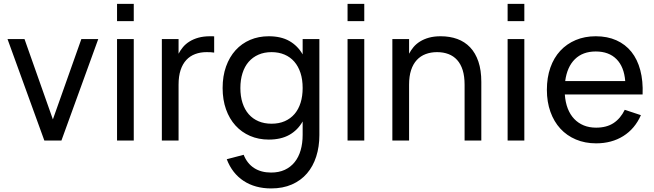

<svg xmlns="http://www.w3.org/2000/svg" viewBox="-20 -748 3482 1022"><path d="M216 0 20 -540H110.5L261.5 -112.5L413 -540H503L307 0Z M603 -635.5V-727.5H692V-635.5ZM603 0V-540H692V0Z M1120 -468Q1111.5 -469.5 1101.5 -470Q1091.5 -470.5 1079.5 -470.5Q1046.5 -470.5 1019 -460.2Q991.5 -450 971.8 -428.8Q952 -407.5 941.2 -374.8Q930.5 -342 930.5 -297V0H841.5V-540H930.5V-462Q940 -480.5 954.2 -497.5Q968.5 -514.5 989 -527.2Q1009.5 -540 1036.5 -547.5Q1063.5 -555 1098.5 -555Q1104 -555 1109.2 -555Q1114.5 -555 1120 -554.5Z M1410.5 -555Q1476 -555 1520.2 -529.8Q1564.5 -504.5 1591 -458.5V-540H1680V-29Q1680 33 1663.2 85.2Q1646.5 137.5 1614 175.2Q1581.5 213 1533.5 234Q1485.5 255 1423 255Q1381 255 1344.2 245Q1307.5 235 1277.2 215.2Q1247 195.5 1224.2 166.5Q1201.5 137.5 1187 99.5L1277 76Q1295.5 122.5 1332.8 146.5Q1370 170.5 1423 170.5Q1464.5 170.5 1495.8 156Q1527 141.5 1548.2 115.2Q1569.5 89 1580.2 52Q1591 15 1591 -30V-101.5Q1564.5 -55 1520 -30Q1475.5 -5 1410.5 -5Q1356.5 -5 1311.2 -24.5Q1266 -44 1233.5 -79.8Q1201 -115.5 1183 -166.2Q1165 -217 1165 -279.5Q1165 -343 1183.2 -394Q1201.5 -445 1234 -480.8Q1266.5 -516.5 1311.5 -535.8Q1356.5 -555 1410.5 -555ZM1425.5 -89.5Q1465 -89.5 1495.8 -103Q1526.5 -116.5 1547.8 -141.2Q1569 -166 1580 -201Q1591 -236 1591 -279.5Q1591 -324.5 1579.5 -359.8Q1568 -395 1546.5 -419.8Q1525 -444.5 1494.2 -457.5Q1463.5 -470.5 1425.5 -470.5Q1386.5 -470.5 1355.8 -457Q1325 -443.5 1303.5 -418.8Q1282 -394 1270.8 -358.5Q1259.5 -323 1259.5 -279.5Q1259.5 -235 1271 -199.8Q1282.5 -164.5 1304 -140Q1325.5 -115.5 1356.2 -102.5Q1387 -89.5 1425.5 -89.5Z M1830 -635.5V-727.5H1919V-635.5ZM1830 0V-540H1919V0Z M2453 -297Q2453 -342 2442.8 -374.8Q2432.5 -407.5 2413.2 -428.8Q2394 -450 2367 -460.2Q2340 -470.5 2306.5 -470.5Q2273.5 -470.5 2246 -460.2Q2218.5 -450 2198.8 -428.8Q2179 -407.5 2168.2 -374.8Q2157.5 -342 2157.5 -297V0H2068.5V-540H2157.5V-462Q2167 -480.5 2181.2 -497.5Q2195.5 -514.5 2216 -527.2Q2236.5 -540 2263.5 -547.5Q2290.5 -555 2325.5 -555Q2374.5 -555 2414.2 -540.5Q2454 -526 2482.5 -496Q2511 -466 2526.5 -420.2Q2542 -374.5 2542 -312V0H2453Z M2682 -635.5V-727.5H2771V-635.5ZM2682 0V-540H2771V0Z M3153 -68.5Q3209 -68.5 3246 -93Q3283 -117.5 3305.5 -163.5L3391.5 -135Q3359.5 -62.5 3297.8 -23.8Q3236 15 3153 15Q3094 15 3045.5 -5.5Q2997 -26 2962.8 -63.2Q2928.5 -100.5 2909.8 -153Q2891 -205.5 2891 -270Q2891 -335 2909.5 -387.8Q2928 -440.5 2962.2 -477.5Q2996.5 -514.5 3044.5 -534.8Q3092.5 -555 3151 -555Q3213 -555 3261 -533.5Q3309 -512 3341 -472Q3373 -432 3388.2 -374.5Q3403.5 -317 3400.5 -245H2986.5Q2989.5 -203 3002.2 -170.2Q3015 -137.5 3036.5 -115Q3058 -92.5 3087.2 -80.5Q3116.5 -68.5 3153 -68.5ZM3308 -316.5Q3302 -392.5 3261.5 -433.2Q3221 -474 3151 -474Q3082 -474 3040.2 -433Q2998.5 -392 2988.5 -316.5Z"/></svg>

Font: Vela Sans Med
Style: Regular
Weight: 500
Designer: Principal design: Mikhail Sharanda - project Manrope.
Design modification: Ravid Balaliev
Foundry: Mikhail Sharanda
Version: Version 1.001